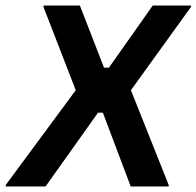

<svg xmlns="http://www.w3.org/2000/svg" viewBox="-58 -670 706 690"><path d="M-37.5 0V-5L214.2 -345.8L98.3 -645V-650H229.2L315.8 -426.7H333.3L490.8 -650H628.3V-645L412.5 -345.8L548.3 -5V0H411.7L311.7 -265H294.2L105.8 0Z"/></svg>

Font: Familjen Grotesk SemiBold
Style: Italic
Weight: 600
Italic angle: -9.46201°
Designer: Anders Wikstroem, Jonas Baeckman, Matilda Gysing, Kristian Moeller
Foundry: Familjen STHLM AB
Version: Version 2.002